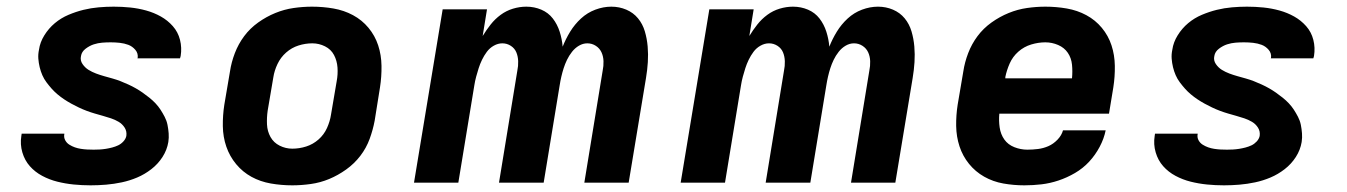

<svg xmlns="http://www.w3.org/2000/svg" viewBox="-20 -548 4040 576"><path d="M252 8Q226 8 201 5.5Q176 3 152 -3Q128 -9 106.5 -20.5Q85 -32 69.5 -49.5Q54 -67 47 -91Q40 -115 44 -140L45 -147H173V-146Q171 -136 175.5 -127.5Q180 -119 188 -114Q196 -109 204.5 -106Q213 -103 222.5 -101.5Q232 -100 241.5 -99.5Q251 -99 261 -99Q270 -99 279 -99.5Q288 -100 297.5 -101.5Q307 -103 316.5 -105.5Q326 -108 334.5 -112Q343 -116 350 -123.5Q357 -131 359 -140Q361 -154 354 -165Q347 -176 336 -182.5Q325 -189 313 -193Q301 -197 288.5 -200.5Q276 -204 264 -207.5Q252 -211 240 -215.5Q228 -220 216.5 -225.5Q205 -231 194 -237Q183 -243 172.5 -250Q162 -257 152.5 -265Q143 -273 135 -282Q127 -291 119.5 -301Q112 -311 107 -322.5Q102 -334 99 -346.5Q96 -359 95 -372Q94 -385 97 -399Q100 -421 113 -442Q126 -463 144.5 -478.5Q163 -494 185.5 -503.5Q208 -513 230.5 -518.5Q253 -524 276 -526Q299 -528 321 -528Q346 -528 370.5 -525.5Q395 -523 418.5 -516.5Q442 -510 462.5 -498.5Q483 -487 498.5 -469.5Q514 -452 520 -428.5Q526 -405 522 -380L520 -373H392L393 -374Q395 -388 386 -398.5Q377 -409 365 -413.5Q353 -418 339.5 -419.5Q326 -421 312 -421Q299 -421 286.5 -420Q274 -419 261.5 -415Q249 -411 237 -402Q225 -393 223 -380Q220 -367 227.5 -356Q235 -345 245.5 -338.5Q256 -332 268 -327.5Q280 -323 292.5 -319.5Q305 -316 317.5 -312.5Q330 -309 341.5 -304.5Q353 -300 365 -294.5Q377 -289 387.5 -283Q398 -277 408 -270Q418 -263 428 -255Q438 -247 446.5 -238Q455 -229 461.5 -219Q468 -209 474 -197.5Q480 -186 482.5 -173.5Q485 -161 486 -148Q487 -135 485 -122Q481 -98 467.5 -77Q454 -56 434 -40.5Q414 -25 391.5 -15.5Q369 -6 345.5 -1Q322 4 298.5 6Q275 8 252 8Z M857 8Q824 8 792.5 2.5Q761 -3 734.5 -17.5Q708 -32 688.5 -55.5Q669 -79 659 -108Q649 -137 648.5 -169.5Q648 -202 653 -234L670 -334Q674 -361 684.5 -388.5Q695 -416 712.5 -439.5Q730 -463 754.5 -480.5Q779 -498 806 -509Q833 -520 861 -524Q889 -528 916 -528Q949 -528 980.5 -522.5Q1012 -517 1039 -502.5Q1066 -488 1085.5 -464.5Q1105 -441 1114.5 -412Q1124 -383 1124.5 -350.5Q1125 -318 1120 -286L1104 -186Q1099 -159 1089 -131.5Q1079 -104 1061 -80.5Q1043 -57 1018.5 -39.5Q994 -22 967.5 -11Q941 0 912.5 4Q884 8 857 8ZM857 -102Q878 -102 898.5 -108.5Q919 -115 935.5 -129.5Q952 -144 961 -164Q970 -184 973 -204L990 -304Q994 -325 992.5 -345.5Q991 -366 982 -383Q973 -400 955 -409Q937 -418 917 -418Q896 -418 875.5 -411.5Q855 -405 838.5 -390.5Q822 -376 812.5 -356Q803 -336 800 -316L783 -216Q780 -195 781 -174.5Q782 -154 791.5 -137Q801 -120 819 -111Q837 -102 857 -102Z M1222 0 1308 -520H1441L1428 -440Q1439 -458 1452 -474.5Q1465 -491 1482 -503.5Q1499 -516 1519 -522Q1539 -528 1559 -528Q1583 -528 1604 -519Q1625 -510 1638.5 -492.5Q1652 -475 1659 -453Q1666 -431 1668 -408Q1677 -431 1690.5 -453Q1704 -475 1723 -492.5Q1742 -510 1766 -519Q1790 -528 1814 -528Q1838 -528 1859 -519Q1880 -510 1894 -493Q1908 -476 1914.5 -454Q1921 -432 1923 -408.5Q1925 -385 1923.5 -361.5Q1922 -338 1918 -314L1866 0H1733L1788 -336Q1791 -350 1790.5 -364.5Q1790 -379 1784.5 -391Q1779 -403 1767.5 -410.5Q1756 -418 1742 -418Q1729 -418 1717 -411Q1705 -404 1696 -392.5Q1687 -381 1681 -368.5Q1675 -356 1671 -343.5Q1667 -331 1664 -318Q1661 -305 1659 -292L1611 0H1477L1532 -336Q1535 -350 1534.5 -364.5Q1534 -379 1529 -391Q1524 -403 1512.5 -410.5Q1501 -418 1487 -418Q1474 -418 1461.5 -411Q1449 -404 1440.5 -392.5Q1432 -381 1426 -368.5Q1420 -356 1416 -343.5Q1412 -331 1408.5 -318Q1405 -305 1403 -292L1355 0Z M2022 0 2108 -520H2241L2228 -440Q2239 -458 2252 -474.5Q2265 -491 2282 -503.5Q2299 -516 2319 -522Q2339 -528 2359 -528Q2383 -528 2404 -519Q2425 -510 2438.5 -492.5Q2452 -475 2459 -453Q2466 -431 2468 -408Q2477 -431 2490.5 -453Q2504 -475 2523 -492.5Q2542 -510 2566 -519Q2590 -528 2614 -528Q2638 -528 2659 -519Q2680 -510 2694 -493Q2708 -476 2714.5 -454Q2721 -432 2723 -408.5Q2725 -385 2723.5 -361.5Q2722 -338 2718 -314L2666 0H2533L2588 -336Q2591 -350 2590.5 -364.5Q2590 -379 2584.5 -391Q2579 -403 2567.5 -410.5Q2556 -418 2542 -418Q2529 -418 2517 -411Q2505 -404 2496 -392.5Q2487 -381 2481 -368.5Q2475 -356 2471 -343.5Q2467 -331 2464 -318Q2461 -305 2459 -292L2411 0H2277L2332 -336Q2335 -350 2334.5 -364.5Q2334 -379 2329 -391Q2324 -403 2312.5 -410.5Q2301 -418 2287 -418Q2274 -418 2261.5 -411Q2249 -404 2240.5 -392.5Q2232 -381 2226 -368.5Q2220 -356 2216 -343.5Q2212 -331 2208.5 -318Q2205 -305 2203 -292L2155 0Z M3053 8Q3021 8 2990 2.5Q2959 -3 2932.5 -18Q2906 -33 2887 -56.5Q2868 -80 2858.5 -109Q2849 -138 2848.5 -170Q2848 -202 2853 -234L2870 -334Q2874 -361 2884.5 -388.5Q2895 -416 2912.5 -439.5Q2930 -463 2954.5 -480.5Q2979 -498 3006 -509Q3033 -520 3061 -524Q3089 -528 3116 -528Q3149 -528 3180.5 -522.5Q3212 -517 3239 -502.5Q3266 -488 3285.5 -464.5Q3305 -441 3314.5 -412Q3324 -383 3324.5 -350.5Q3325 -318 3320 -286L3307 -207H2978Q2976 -186 2979 -165.5Q2982 -145 2993 -129.5Q3004 -114 3023 -106.5Q3042 -99 3062 -99Q3078 -99 3094 -101Q3110 -103 3125 -109.5Q3140 -116 3152.5 -129Q3165 -142 3169 -157H3297Q3292 -132 3279 -107.5Q3266 -83 3247.5 -63Q3229 -43 3205 -29Q3181 -15 3155.5 -6.5Q3130 2 3104.5 5Q3079 8 3053 8ZM2996 -313H3196Q3198 -334 3196 -354Q3194 -374 3183.5 -389.5Q3173 -405 3154.5 -413Q3136 -421 3116 -421Q3095 -421 3073.5 -414.5Q3052 -408 3035 -393Q3018 -378 3009 -357.5Q3000 -337 2996 -317Z M3652 8Q3626 8 3601 5.5Q3576 3 3552 -3Q3528 -9 3506.5 -20.5Q3485 -32 3469.5 -49.5Q3454 -67 3447 -91Q3440 -115 3444 -140L3445 -147H3573V-146Q3571 -136 3575.5 -127.5Q3580 -119 3588 -114Q3596 -109 3604.5 -106Q3613 -103 3622.5 -101.5Q3632 -100 3641.5 -99.5Q3651 -99 3661 -99Q3670 -99 3679 -99.5Q3688 -100 3697.5 -101.5Q3707 -103 3716.5 -105.5Q3726 -108 3734.5 -112Q3743 -116 3750 -123.5Q3757 -131 3759 -140Q3761 -154 3754 -165Q3747 -176 3736 -182.5Q3725 -189 3713 -193Q3701 -197 3688.5 -200.5Q3676 -204 3664 -207.5Q3652 -211 3640 -215.5Q3628 -220 3616.5 -225.5Q3605 -231 3594 -237Q3583 -243 3572.5 -250Q3562 -257 3552.5 -265Q3543 -273 3535 -282Q3527 -291 3519.5 -301Q3512 -311 3507 -322.5Q3502 -334 3499 -346.5Q3496 -359 3495 -372Q3494 -385 3497 -399Q3500 -421 3513 -442Q3526 -463 3544.5 -478.5Q3563 -494 3585.5 -503.5Q3608 -513 3630.5 -518.5Q3653 -524 3676 -526Q3699 -528 3721 -528Q3746 -528 3770.5 -525.5Q3795 -523 3818.5 -516.5Q3842 -510 3862.5 -498.5Q3883 -487 3898.5 -469.5Q3914 -452 3920 -428.5Q3926 -405 3922 -380L3920 -373H3792L3793 -374Q3795 -388 3786 -398.5Q3777 -409 3765 -413.5Q3753 -418 3739.5 -419.5Q3726 -421 3712 -421Q3699 -421 3686.5 -420Q3674 -419 3661.5 -415Q3649 -411 3637 -402Q3625 -393 3623 -380Q3620 -367 3627.5 -356Q3635 -345 3645.5 -338.5Q3656 -332 3668 -327.5Q3680 -323 3692.5 -319.5Q3705 -316 3717.5 -312.5Q3730 -309 3741.5 -304.5Q3753 -300 3765 -294.5Q3777 -289 3787.5 -283Q3798 -277 3808 -270Q3818 -263 3828 -255Q3838 -247 3846.5 -238Q3855 -229 3861.5 -219Q3868 -209 3874 -197.5Q3880 -186 3882.5 -173.5Q3885 -161 3886 -148Q3887 -135 3885 -122Q3881 -98 3867.5 -77Q3854 -56 3834 -40.5Q3814 -25 3791.5 -15.5Q3769 -6 3745.5 -1Q3722 4 3698.5 6Q3675 8 3652 8Z"/></svg>

Font: Iosevka Aile Extrabold Oblique
Style: Regular
Weight: 800
Italic angle: -9°
Designer: Belleve Invis
Foundry: Belleve Invis
Version: Version 31.1.0; ttfautohint (v1.8.4)